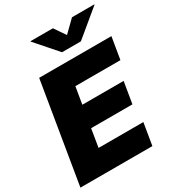

<svg xmlns="http://www.w3.org/2000/svg" viewBox="-222 -1081 1097 1207"><g transform="rotate(-30 326.5 -477.0)"><path d="M1.5 0 122.1 -727.5H646.5L620.1 -568.4H293L272.5 -445.3H572.3L546.4 -290H246.6L225.1 -159.2H550.3L523.9 0ZM352.5 -954.1 408.2 -873 491.2 -954.1H653.3L652.8 -951.2L463.9 -794.9H327.1L189.9 -951.2L190.4 -954.1Z"/></g></svg>

Font: Inter Black
Style: Italic
Weight: 900
Italic angle: -9.39999°
Designer: Rasmus Andersson
Foundry: rsms
Version: Version 4.000;git-a52131595